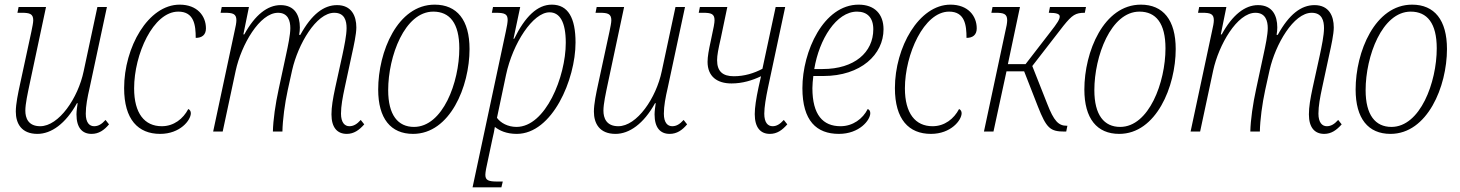

<svg xmlns="http://www.w3.org/2000/svg" viewBox="-20 -566 6282 826"><path d="M141 10C200 10 262 -33 311 -122H314C312 -108 309 -88 309 -74C309 -16 334 10 374 10C405 10 428 -6 449 -31L434 -50C417 -31 402 -23 385 -23C365 -23 349 -38 349 -77C349 -110 356 -147 366 -190L440 -536H399L340 -260C316 -144 233 -23 153 -23C101 -23 89 -59 89 -90C89 -119 99 -164 108 -207L178 -536H60L55 -511H73C107 -511 123 -507 123 -479C123 -468 119 -450 115 -430L66 -203C58 -166 48 -119 48 -86C48 -35 72 10 141 10Z M669 10C755 10 801 -49 801 -79C801 -87 797 -94 790 -97C768 -55 728 -23 676 -23C602 -23 557 -78 557 -186C557 -332 639 -516 747 -516C815 -516 822 -458 822 -403C849 -403 866 -416 866 -444C866 -497 829 -546 753 -546C617 -546 514 -362 514 -187C514 -52 574 10 669 10Z M1472 10C1502 10 1525 -6 1547 -31L1532 -50C1515 -31 1500 -23 1483 -23C1463 -23 1447 -39 1447 -77C1447 -110 1454 -147 1463 -189L1494 -333C1502 -369 1513 -419 1513 -448C1513 -498 1492 -544 1430 -544C1373 -544 1321 -505 1272 -416H1267C1269 -427 1270 -438 1270 -448C1270 -499 1249 -544 1187 -544C1131 -544 1077 -502 1031 -418H1027L1051 -536H934L929 -511H947C981 -511 997 -507 997 -479C997 -468 994 -453 989 -431L897 0H938L994 -262C1018 -373 1097 -511 1176 -511C1220 -511 1229 -475 1229 -445C1229 -416 1219 -369 1211 -332L1179 -183C1165 -119 1155 -50 1154 0H1195C1196 -51 1205 -119 1218 -179L1237 -265C1262 -375 1340 -511 1418 -511C1463 -511 1471 -476 1471 -445C1471 -414 1461 -367 1453 -329L1422 -188C1412 -141 1406 -106 1406 -74C1406 -17 1431 10 1472 10Z M1757 10C1916 10 2000 -194 2000 -355C2000 -480 1946 -546 1850 -546C1690 -546 1607 -343 1607 -181C1607 -56 1661 10 1757 10ZM1761 -20C1692 -20 1650 -71 1650 -178C1650 -324 1721 -516 1844 -516C1915 -516 1956 -466 1956 -358C1956 -212 1885 -20 1761 -20Z M2013 240H2137L2143 215H2120C2082 215 2068 210 2068 186C2068 175 2073 149 2078 128L2099 29C2103 13 2106 -2 2109 -20C2129 -4 2159 10 2203 10C2356 10 2456 -224 2456 -383C2456 -489 2424 -546 2354 -546C2292 -546 2239 -495 2192 -399H2189L2218 -536H2101L2096 -511H2114C2152 -511 2164 -505 2164 -480C2164 -471 2161 -452 2156 -430ZM2202 -20C2165 -20 2134 -37 2118 -59L2157 -244C2186 -380 2273 -513 2344 -513C2388 -513 2414 -472 2414 -382C2414 -236 2327 -20 2202 -20Z M2628 10C2687 10 2749 -33 2798 -122H2801C2799 -108 2796 -88 2796 -74C2796 -16 2821 10 2861 10C2892 10 2915 -6 2936 -31L2921 -50C2904 -31 2889 -23 2872 -23C2852 -23 2836 -38 2836 -77C2836 -110 2843 -147 2853 -190L2927 -536H2886L2827 -260C2803 -144 2720 -23 2640 -23C2588 -23 2576 -59 2576 -90C2576 -119 2586 -164 2595 -207L2665 -536H2547L2542 -511H2560C2594 -511 2610 -507 2610 -479C2610 -468 2606 -450 2602 -430L2553 -203C2545 -166 2535 -119 2535 -86C2535 -35 2559 10 2628 10Z M3127 -207C3174 -207 3216 -220 3254 -238L3243 -189C3233 -142 3227 -103 3227 -75C3227 -17 3252 10 3292 10C3323 10 3345 -6 3367 -31L3352 -50C3335 -31 3320 -23 3304 -23C3283 -23 3268 -39 3268 -77C3268 -105 3275 -146 3284 -189L3358 -536H3317L3260 -270C3224 -251 3183 -238 3137 -238C3089 -238 3065 -259 3065 -307C3065 -328 3070 -354 3081 -402L3109 -536H2991L2986 -511H3004C3039 -511 3054 -507 3054 -479C3054 -468 3051 -450 3038 -391C3029 -350 3024 -322 3024 -300C3024 -237 3065 -207 3127 -207Z M3589 10C3677 10 3724 -49 3724 -79C3724 -87 3721 -94 3713 -97C3692 -55 3649 -23 3596 -23C3521 -23 3475 -71 3475 -187C3475 -201 3477 -223 3479 -239H3522C3684 -239 3781 -332 3781 -440C3781 -506 3742 -546 3674 -546C3523 -546 3432 -345 3432 -187C3432 -46 3493 10 3589 10ZM3483 -269C3504 -397 3578 -516 3667 -516C3711 -516 3737 -490 3737 -440C3737 -341 3656 -269 3519 -269Z M3985 10C4071 10 4117 -49 4117 -79C4117 -87 4113 -94 4106 -97C4084 -55 4044 -23 3992 -23C3918 -23 3873 -78 3873 -186C3873 -332 3955 -516 4063 -516C4131 -516 4138 -458 4138 -403C4165 -403 4182 -416 4182 -444C4182 -497 4145 -546 4069 -546C3933 -546 3830 -362 3830 -187C3830 -52 3890 10 3985 10Z M4213 0H4254L4310 -259H4386L4445 -108C4482 -14 4498 0 4560 0H4567L4572 -25H4569C4534 -25 4514 -45 4485 -120L4421 -282L4555 -455C4593 -502 4607 -511 4647 -511L4652 -536H4497L4492 -511C4528 -511 4539 -505 4539 -495C4539 -483 4530 -468 4497 -426L4392 -290H4316L4368 -536H4250L4245 -511H4263C4297 -511 4313 -507 4313 -479C4313 -468 4310 -451 4305 -431Z M4795 10C4954 10 5038 -194 5038 -355C5038 -480 4984 -546 4888 -546C4728 -546 4645 -343 4645 -181C4645 -56 4699 10 4795 10ZM4799 -20C4730 -20 4688 -71 4688 -178C4688 -324 4759 -516 4882 -516C4953 -516 4994 -466 4994 -358C4994 -212 4923 -20 4799 -20Z M5677 10C5707 10 5730 -6 5752 -31L5737 -50C5720 -31 5705 -23 5688 -23C5668 -23 5652 -39 5652 -77C5652 -110 5659 -147 5668 -189L5699 -333C5707 -369 5718 -419 5718 -448C5718 -498 5697 -544 5635 -544C5578 -544 5526 -505 5477 -416H5472C5474 -427 5475 -438 5475 -448C5475 -499 5454 -544 5392 -544C5336 -544 5282 -502 5236 -418H5232L5256 -536H5139L5134 -511H5152C5186 -511 5202 -507 5202 -479C5202 -468 5199 -453 5194 -431L5102 0H5143L5199 -262C5223 -373 5302 -511 5381 -511C5425 -511 5434 -475 5434 -445C5434 -416 5424 -369 5416 -332L5384 -183C5370 -119 5360 -50 5359 0H5400C5401 -51 5410 -119 5423 -179L5442 -265C5467 -375 5545 -511 5623 -511C5668 -511 5676 -476 5676 -445C5676 -414 5666 -367 5658 -329L5627 -188C5617 -141 5611 -106 5611 -74C5611 -17 5636 10 5677 10Z M5962 10C6121 10 6205 -194 6205 -355C6205 -480 6151 -546 6055 -546C5895 -546 5812 -343 5812 -181C5812 -56 5866 10 5962 10ZM5966 -20C5897 -20 5855 -71 5855 -178C5855 -324 5926 -516 6049 -516C6120 -516 6161 -466 6161 -358C6161 -212 6090 -20 5966 -20Z"/></svg>

Font: Noto Serif Condensed ExtraLight
Style: Italic
Weight: 200
Width: 3
Italic angle: -12°
Designer: Monotype Design Team
Foundry: Monotype Imaging Inc.
Version: Version 2.013